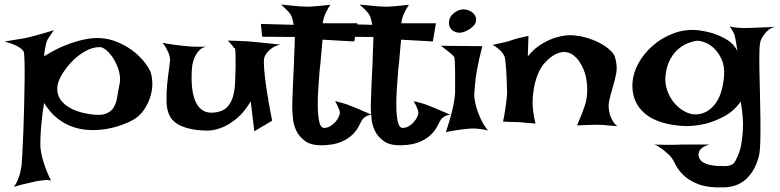

<svg xmlns="http://www.w3.org/2000/svg" viewBox="-35 -635 3382 833"><path d="M-14.6 -455.1Q16.6 -460 36.6 -463.4Q56.6 -466.8 69.3 -468.8Q84 -471.7 91.8 -473.6Q99.6 -475.6 114.3 -479.5Q127 -483.4 147.5 -488.8Q168 -494.1 199.2 -503.9Q191.4 -494.1 187 -486.8Q182.6 -479.5 178.7 -474.6Q174.8 -468.8 171.9 -463.9Q168.9 -459 166 -449.2Q164.1 -441.4 161.1 -427.2Q158.2 -413.1 156.2 -390.6Q209 -423.8 253.4 -440.4Q297.9 -457 331.1 -463.9Q370.1 -471.7 401.4 -469.7Q440.4 -466.8 474.1 -452.6Q507.8 -438.5 535.2 -418.9Q562.5 -399.4 583 -376Q603.5 -352.5 615.2 -329.1Q623 -313.5 625.5 -284.2Q627.9 -254.9 619.1 -221.7Q610.4 -188.5 588.4 -156.7Q566.4 -125 526.4 -106.4Q457 -75.2 388.7 -71.3Q359.4 -69.3 328.6 -73.2Q297.9 -77.1 267.1 -89.8Q236.3 -102.5 208 -126.5Q179.7 -150.4 156.2 -188.5Q148.4 -138.7 145 -102.1Q141.6 -65.4 140.6 -41Q139.6 -12.7 140.6 6.8Q142.6 26.4 148.4 48.8Q153.3 68.4 162.6 94.2Q171.9 120.1 186.5 148.4Q180.7 146.5 170.4 146Q160.2 145.5 149.4 147.5Q137.7 149.4 123 151.4Q109.4 154.3 92.8 158.2Q79.1 161.1 61 165.5Q43 169.9 24.4 175.8Q35.2 163.1 41.5 147Q47.9 130.9 51.8 117.2Q55.7 100.6 58.6 84Q59.6 69.3 62 28.8Q64.5 -11.7 66.4 -64.9Q68.4 -118.2 69.8 -176.8Q71.3 -235.4 71.8 -285.6Q72.3 -335.9 71.3 -371.1Q70.3 -406.2 67.4 -412.1Q63.5 -418.9 52.7 -426.8Q43.9 -433.6 27.8 -440.4Q11.7 -447.3 -14.6 -455.1ZM217.8 -277.3Q210.9 -254.9 214.8 -233.4Q218.8 -211.9 234.9 -193.4Q251 -174.8 280.8 -160.6Q310.5 -146.5 355.5 -139.6Q400.4 -132.8 423.8 -141.6Q447.3 -150.4 458.5 -169.4Q469.7 -188.5 473.6 -214.4Q477.5 -240.2 483.4 -268.6Q489.3 -295.9 481.4 -324.7Q473.6 -353.5 459.5 -377Q445.3 -400.4 428.2 -415.5Q411.1 -430.7 398.4 -430.7Q368.2 -430.7 338.9 -415Q309.6 -399.4 285.2 -376Q260.7 -352.5 242.7 -325.7Q224.6 -298.8 217.8 -277.3Z M669.9 -449.2Q695.3 -444.3 714.4 -441.9Q733.4 -439.5 747.1 -437.5Q762.7 -435.5 774.4 -434.6Q786.1 -433.6 801.8 -432.6Q828.1 -431.6 876 -432.6Q847.7 -434.6 831.5 -418.5Q815.4 -402.3 807.6 -381.8Q797.9 -357.4 796.9 -325.2Q794.9 -282.2 799.3 -247.6Q803.7 -212.9 815.9 -189Q828.1 -165 848.6 -153.8Q869.1 -142.6 901.4 -147.5Q933.6 -152.3 950.7 -170.4Q967.8 -188.5 975.6 -215.3Q983.4 -242.2 984.9 -276.4Q986.3 -310.5 987.3 -347.7Q987.3 -384.8 986.8 -400.9Q986.3 -417 985.4 -421.9Q984.4 -426.8 982.4 -426.3Q980.5 -425.8 977.5 -430.7Q975.6 -434.6 971.7 -438.5Q968.8 -442.4 963.9 -447.8Q959 -453.1 953.1 -459Q978.5 -458 998.5 -457.5Q1018.6 -457 1032.2 -456.1Q1047.9 -455.1 1059.6 -454.1Q1070.3 -453.1 1087.9 -451.2Q1102.5 -449.2 1126 -447.3Q1149.4 -445.3 1181.6 -441.4Q1159.2 -436.5 1145.5 -426.8Q1131.8 -417 1124 -407.2Q1115.2 -396.5 1111.3 -383.8Q1108.4 -367.2 1111.3 -333Q1113.3 -302.7 1121.1 -250Q1128.9 -197.3 1145.5 -111.3L1068.4 -65.4L1052.7 -195.3Q1024.4 -147.5 992.7 -121.6Q960.9 -95.7 933.6 -84Q901.4 -70.3 871.1 -68.4Q831.1 -68.4 802.2 -73.7Q773.4 -79.1 752.9 -87.9Q732.4 -96.7 720.2 -107.9Q708 -119.1 702.1 -130.9Q688.5 -155.3 687.5 -193.8Q686.5 -232.4 690.4 -271Q694.3 -309.6 699.2 -341.8Q704.1 -374 702.1 -385.7Q700.2 -394.5 696.3 -405.3Q692.4 -414.1 686.5 -425.3Q680.7 -436.5 669.9 -449.2Z M1184.6 -615.2Q1213.9 -612.3 1233.9 -610.4Q1253.9 -608.4 1266.6 -607.4Q1281.2 -606.4 1290 -606.4Q1298.8 -605.5 1313.5 -606.4Q1326.2 -607.4 1346.7 -608.9Q1367.2 -610.4 1398.4 -614.3Q1391.6 -604.5 1387.7 -597.2Q1383.8 -589.8 1380.9 -584L1375 -572.3Q1373 -566.4 1371.1 -560.5Q1369.1 -555.7 1367.7 -548.8Q1366.2 -542 1365.2 -534.2H1515.6L1502 -455.1L1364.3 -462.9Q1359.4 -413.1 1357.4 -385.7Q1355.5 -358.4 1353.5 -345.7L1351.6 -328.1Q1348.6 -291 1345.7 -247.6Q1342.8 -204.1 1343.8 -167Q1344.7 -129.9 1350.6 -105Q1356.4 -80.1 1371.1 -80.1Q1385.7 -80.1 1398.4 -87.9Q1411.1 -95.7 1420.4 -106.4Q1429.7 -117.2 1434.6 -128.4Q1439.5 -139.6 1439.5 -145.5Q1439.5 -151.4 1436.5 -159.2Q1431.6 -173.8 1418.9 -196.3Q1447.3 -189.5 1468.8 -182.6Q1479.5 -178.7 1488.3 -174.8Q1498 -170.9 1510.7 -166Q1521.5 -161.1 1538.1 -154.3Q1554.7 -147.5 1577.1 -137.7Q1555.7 -133.8 1545.9 -125Q1540 -121.1 1537.1 -116.2Q1530.3 -105.5 1521.5 -87.4Q1512.7 -69.3 1495.1 -51.8Q1477.5 -34.2 1447.8 -20.5Q1418 -6.8 1368.2 -4.9Q1316.4 -2.9 1289.6 -22.5Q1262.7 -42 1250.5 -67.9Q1238.3 -93.8 1236.3 -119.1Q1234.4 -144.5 1233.4 -153.3Q1232.4 -162.1 1233.4 -197.3Q1234.4 -232.4 1236.3 -274.9Q1238.3 -317.4 1240.2 -356.9Q1242.2 -396.5 1242.2 -415Q1242.2 -424.8 1243.2 -435.5Q1243.2 -444.3 1243.7 -454.6Q1244.1 -464.8 1244.1 -474.6L1102.5 -475.6L1096.7 -531.2L1239.3 -527.3Q1237.3 -538.1 1234.9 -547.4Q1232.4 -556.6 1230.5 -562.5Q1227.5 -569.3 1224.6 -574.2Q1220.7 -579.1 1215.8 -585Q1210.9 -589.8 1203.1 -597.7Q1195.3 -605.5 1184.6 -615.2Z M1525.4 -615.2Q1554.7 -612.3 1574.7 -610.4Q1594.7 -608.4 1607.4 -607.4Q1622.1 -606.4 1630.9 -606.4Q1639.6 -605.5 1654.3 -606.4Q1667 -607.4 1687.5 -608.9Q1708 -610.4 1739.3 -614.3Q1732.4 -604.5 1728.5 -597.2Q1724.6 -589.8 1721.7 -584L1715.8 -572.3Q1713.9 -566.4 1711.9 -560.5Q1710 -555.7 1708.5 -548.8Q1707 -542 1706.1 -534.2H1856.4L1842.8 -455.1L1705.1 -462.9Q1700.2 -413.1 1698.2 -385.7Q1696.3 -358.4 1694.3 -345.7L1692.4 -328.1Q1689.5 -291 1686.5 -247.6Q1683.6 -204.1 1684.6 -167Q1685.5 -129.9 1691.4 -105Q1697.3 -80.1 1711.9 -80.1Q1726.6 -80.1 1739.3 -87.9Q1752 -95.7 1761.2 -106.4Q1770.5 -117.2 1775.4 -128.4Q1780.3 -139.6 1780.3 -145.5Q1780.3 -151.4 1777.3 -159.2Q1772.5 -173.8 1759.8 -196.3Q1788.1 -189.5 1809.6 -182.6Q1820.3 -178.7 1829.1 -174.8Q1838.9 -170.9 1851.6 -166Q1862.3 -161.1 1878.9 -154.3Q1895.5 -147.5 1918 -137.7Q1896.5 -133.8 1886.7 -125Q1880.9 -121.1 1877.9 -116.2Q1871.1 -105.5 1862.3 -87.4Q1853.5 -69.3 1835.9 -51.8Q1818.4 -34.2 1788.6 -20.5Q1758.8 -6.8 1709 -4.9Q1657.2 -2.9 1630.4 -22.5Q1603.5 -42 1591.3 -67.9Q1579.1 -93.8 1577.1 -119.1Q1575.2 -144.5 1574.2 -153.3Q1573.2 -162.1 1574.2 -197.3Q1575.2 -232.4 1577.1 -274.9Q1579.1 -317.4 1581.1 -356.9Q1583 -396.5 1583 -415Q1583 -424.8 1584 -435.5Q1584 -444.3 1584.5 -454.6Q1585 -464.8 1585 -474.6L1443.4 -475.6L1437.5 -531.2L1580.1 -527.3Q1578.1 -538.1 1575.7 -547.4Q1573.2 -556.6 1571.3 -562.5Q1568.4 -569.3 1565.4 -574.2Q1561.5 -579.1 1556.6 -585Q1551.8 -589.8 1543.9 -597.7Q1536.1 -605.5 1525.4 -615.2Z M1877.9 -436.5 2057.6 -434.6Q2042 -375 2034.7 -333Q2027.3 -291 2025.4 -262.7Q2021.5 -230.5 2023.4 -208Q2026.4 -187.5 2033.2 -164.1Q2039.1 -144.5 2050.8 -119.1Q2062.5 -93.8 2082 -68.4Q2070.3 -72.3 2056.6 -74.2Q2043 -76.2 2031.2 -77.1Q2017.6 -78.1 2003.9 -77.1Q1990.2 -76.2 1973.6 -74.2Q1960 -72.3 1940.4 -69.3Q1920.9 -66.4 1899.4 -61.5Q1914.1 -105.5 1922.4 -137.7Q1930.7 -169.9 1934.6 -191.4Q1938.5 -216.8 1939.5 -232.4Q1939.5 -252 1939.5 -276.9Q1939.5 -301.8 1939.5 -325.2Q1939.5 -348.6 1938.5 -366.7Q1937.5 -384.8 1934.6 -389.6L1924.8 -399.4Q1918.9 -404.3 1907.7 -413.6Q1896.5 -422.9 1877.9 -436.5ZM1947.3 -586.9Q1967.8 -597.7 1988.8 -592.8Q2009.8 -587.9 2021.5 -574.2Q2033.2 -560.5 2029.8 -542Q2026.4 -523.4 1998 -505.9Q1969.7 -489.3 1948.2 -494.1Q1926.8 -499 1918 -514.6Q1909.2 -530.3 1915 -551.3Q1920.9 -572.3 1947.3 -586.9Z M2147.5 -107.4Q2154.3 -139.6 2157.7 -164.6Q2161.1 -189.5 2163.1 -206.1Q2165 -225.6 2165 -239.3Q2164.1 -255.9 2163.6 -278.8Q2163.1 -301.8 2161.6 -324.7Q2160.2 -347.7 2158.2 -365.7Q2156.2 -383.8 2153.3 -391.6Q2149.4 -399.4 2142.6 -408.2Q2128.9 -424.8 2102.5 -440.4Q2125 -445.3 2141.1 -448.7Q2157.2 -452.1 2168 -455.1Q2179.7 -459 2188.5 -461.9Q2196.3 -464.8 2207 -467.8Q2215.8 -469.7 2228.5 -472.7Q2241.2 -475.6 2257.8 -479.5L2254.9 -390.6Q2286.1 -427.7 2318.4 -446.3Q2350.6 -464.8 2378.9 -472.7Q2411.1 -482.4 2442.4 -482.4Q2481.4 -480.5 2515.1 -469.7Q2548.8 -459 2573.7 -444.8Q2598.6 -430.7 2614.3 -415Q2629.9 -399.4 2632.8 -387.7Q2644.5 -349.6 2638.7 -317.9Q2632.8 -286.1 2623.5 -256.3Q2614.3 -226.6 2607.9 -197.3Q2601.6 -168 2612.3 -133.8Q2616.2 -125 2620.1 -116.2Q2624 -108.4 2629.9 -100.6Q2635.7 -92.8 2643.6 -87.9Q2632.8 -88.9 2622.1 -89.4Q2611.3 -89.8 2602.5 -90.8Q2591.8 -91.8 2583 -92.8Q2573.2 -93.8 2556.6 -93.8Q2528.3 -93.8 2468.8 -90.8Q2477.5 -111.3 2482.9 -125.5Q2488.3 -139.6 2492.2 -148.4Q2496.1 -159.2 2498 -165Q2509.8 -193.4 2512.2 -229.5Q2514.6 -265.6 2506.8 -302.7Q2503.9 -315.4 2497.1 -333Q2490.2 -350.6 2479 -367.2Q2467.8 -383.8 2452.6 -395.5Q2437.5 -407.2 2418 -409.2Q2398.4 -411.1 2374.5 -399.4Q2350.6 -387.7 2323.2 -356.4Q2302.7 -330.1 2291 -292Q2280.3 -259.8 2276.4 -211.4Q2272.5 -163.1 2288.1 -98.6Q2274.4 -100.6 2262.7 -101.1Q2251 -101.6 2243.2 -102.5Q2233.4 -103.5 2225.6 -104.5Q2216.8 -104.5 2206.1 -105.5Q2196.3 -105.5 2181.6 -106Q2167 -106.4 2147.5 -107.4Z M3164.1 -414.1Q3161.1 -433.6 3159.2 -446.8Q3157.2 -460 3155.3 -467.8Q3153.3 -477.5 3152.3 -482.4Q3150.4 -487.3 3147.5 -493.2Q3145.5 -498 3141.1 -504.9Q3136.7 -511.7 3130.9 -520.5Q3143.6 -516.6 3156.7 -515.6Q3169.9 -514.6 3181.6 -513.7Q3194.3 -512.7 3208 -513.7Q3221.7 -513.7 3239.3 -514.6Q3254.9 -515.6 3276.9 -516.1Q3298.8 -516.6 3327.1 -518.6Q3310.5 -514.6 3299.3 -505.4Q3288.1 -496.1 3280.3 -485.4Q3271.5 -473.6 3265.6 -460Q3260.7 -447.3 3259.8 -411.6Q3258.8 -376 3259.8 -327.6Q3260.7 -279.3 3262.2 -223.6Q3263.7 -168 3264.2 -117.2Q3264.6 -66.4 3263.7 -24.9Q3262.7 16.6 3258.8 36.1Q3245.1 97.7 3208 136.2Q3170.9 174.8 3110.4 177.7Q3037.1 180.7 2994.6 164.1Q2952.1 147.5 2928.7 123.5Q2905.3 99.6 2893.6 75.2Q2881.8 50.8 2869.1 38.1Q2857.4 27.3 2845.7 17.6Q2835 9.8 2823.7 2Q2812.5 -5.9 2801.8 -7.8Q2830.1 -6.8 2852.5 -6.8Q2875 -6.8 2890.6 -6.8Q2908.2 -6.8 2921.9 -7.8H2953.1H3042Q3022.5 -2 3012.7 5.4Q3002.9 12.7 2999 20.5Q2995.1 29.3 2995.1 38.1Q2999 61.5 3020.5 72.3Q3042 83 3079.1 85Q3115.2 86.9 3128.9 83.5Q3142.6 80.1 3150.4 71.3Q3166 47.9 3176.8 10.7Q3184.6 -20.5 3188 -70.8Q3191.4 -121.1 3178.7 -194.3Q3147.5 -151.4 3106.4 -129.9Q3065.4 -108.4 3028.3 -98.6Q2984.4 -87.9 2939.5 -87.9Q2821.3 -92.8 2762.7 -142.6Q2704.1 -192.4 2709 -276.4Q2711.9 -318.4 2734.9 -360.4Q2757.8 -402.3 2795.4 -435.5Q2833 -468.8 2881.8 -488.3Q2930.7 -507.8 2983.4 -504.9Q3023.4 -501 3058.6 -490.2Q3088.9 -480.5 3118.7 -462.9Q3148.4 -445.3 3164.1 -414.1ZM2853.5 -316.4Q2847.7 -278.3 2858.9 -245.1Q2870.1 -211.9 2890.6 -188Q2911.1 -164.1 2936.5 -150.9Q2961.9 -137.7 2984.4 -138.7Q3031.2 -139.6 3065.4 -181.2Q3099.6 -222.7 3106.4 -305.7Q3109.4 -346.7 3096.2 -376.5Q3083 -406.2 3063.5 -424.8Q3043.9 -443.4 3022.5 -451.2Q3001 -459 2988.3 -458Q2970.7 -456.1 2949.7 -447.8Q2928.7 -439.5 2909.2 -423.3Q2889.6 -407.2 2874.5 -380.9Q2859.4 -354.5 2853.5 -316.4Z"/></svg>

Font: Irish Grover
Style: Regular
Weight: 400
Designer: Squid
Foundry: Font Diner, Inc DBA Sideshow
Version: Version 1.000